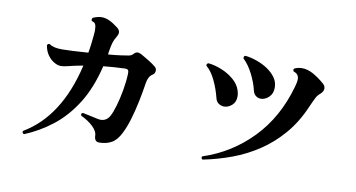

<svg xmlns="http://www.w3.org/2000/svg" viewBox="-75 -944 2151 1159"><g transform="rotate(10 1000.0 -364.5)"><path d="M124 24Q111 20 114 6Q330 -121 405 -446Q350 -436 320.5 -428Q291 -420 269 -420Q252 -420 230 -432.5Q208 -445 190.5 -469Q173 -493 167 -529Q169 -535 174 -537.5Q179 -540 184 -538Q206 -520 261 -520Q281 -520 325 -522Q369 -524 421 -528Q426 -554 429 -580Q432 -606 435 -634Q436 -645 436.5 -654Q437 -663 437 -670Q437 -692 431.5 -704Q426 -716 410 -719Q406 -723 406 -729Q406 -735 411 -740Q425 -746 438 -749.5Q451 -753 464 -753Q486 -753 510 -742.5Q534 -732 565 -708Q582 -695 582 -679Q582 -672 579 -664.5Q576 -657 571 -649Q561 -633 555 -615.5Q549 -598 542 -555Q541 -551 541 -546.5Q541 -542 540 -538Q563 -540 582.5 -542Q602 -544 616 -546Q642 -550 661.5 -553Q681 -556 691 -568Q703 -581 715 -581Q725 -581 738 -574Q760 -562 788 -544.5Q816 -527 831 -514Q841 -505 841 -492Q841 -473 825 -464Q800 -448 794 -405Q786 -352 774 -293.5Q762 -235 746 -181Q730 -127 710 -88Q687 -41 654.5 -23Q622 -5 579 -5Q563 -5 556 -15.5Q549 -26 549 -42Q549 -68 519.5 -96.5Q490 -125 445 -146Q443 -150 443 -152Q443 -162 452 -164Q471 -160 498 -154.5Q525 -149 546 -144Q551 -143 555.5 -142.5Q560 -142 564 -142Q599 -142 618 -174Q632 -199 645 -243.5Q658 -288 667.5 -341Q677 -394 679 -444Q680 -459 675 -466Q670 -473 653 -472Q620 -471 587.5 -468.5Q555 -466 524 -463Q491 -325 431 -230Q371 -135 292.5 -74Q214 -13 124 24Z M1212 -12Q1206 -15 1204.5 -21Q1203 -27 1207 -31Q1380 -88 1505.5 -218Q1631 -348 1685 -541Q1694 -570 1694 -589Q1694 -604 1687 -614.5Q1680 -625 1661 -632Q1658 -637 1658 -640Q1658 -648 1665 -651Q1686 -660 1708 -660Q1742 -660 1776.5 -641Q1811 -622 1847 -591Q1862 -578 1862 -562Q1862 -543 1842 -526Q1828 -515 1818.5 -497Q1809 -479 1791 -438Q1748 -338 1685.5 -265.5Q1623 -193 1547.5 -143Q1472 -93 1387 -61.5Q1302 -30 1212 -12ZM1230 -393Q1217 -446 1193 -496.5Q1169 -547 1137 -574L1136 -578Q1136 -588 1147 -591Q1186 -587 1228 -570Q1270 -553 1303 -525Q1336 -497 1348 -460Q1354 -441 1354 -425Q1354 -389 1331.5 -369.5Q1309 -350 1284 -350Q1266 -350 1250.5 -360.5Q1235 -371 1230 -393ZM1445 -476Q1434 -524 1408 -575Q1382 -626 1349 -657V-661Q1349 -672 1359 -674Q1394 -670 1430.5 -657Q1467 -644 1497.5 -623.5Q1528 -603 1547 -576Q1566 -549 1566 -515Q1566 -478 1543 -456.5Q1520 -435 1494 -435Q1478 -435 1464 -445Q1450 -455 1445 -476Z"/></g></svg>

Font: Zen Antique
Style: Regular
Weight: 400
Designer: Yoshimichi Ohira
Foundry: Positype
Version: Version 1.001